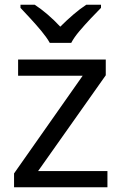

<svg xmlns="http://www.w3.org/2000/svg" viewBox="-20 -786 510 806"><path d="M431 0H39V-58L327 -468H56V-536H424V-470L140 -68H431ZM189 -606Q176 -629 154 -655.5Q132 -682 108 -708Q84 -734 66 -753V-766H126Q152 -749 180 -725Q208 -701 233 -674Q260 -701 288 -725Q316 -749 342 -766H404V-753Q385 -734 360.5 -708Q336 -682 313.5 -655.5Q291 -629 279 -606Z"/></svg>

Font: Noto Sans Bassa Vah
Style: Regular
Weight: 400
Designer: Monotype Design Team
Foundry: Monotype Imaging Inc.
Version: Version 2.002